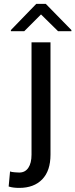

<svg xmlns="http://www.w3.org/2000/svg" viewBox="-20 -744 384 978"><path d="M140.6 -528.4H237.2V44Q237.2 126.1 195 169.6Q152.7 213.1 78.1 213.1Q63.2 213.1 50.6 211.6Q38 210.2 24.1 206L31.2 129.3Q38.7 132.5 55.8 133.7Q72.8 134.9 78.1 134.9Q108 134.9 124.3 110.8Q140.6 86.6 140.6 44ZM103.7 -585.2 188.9 -670.5 275.6 -585.2H343.7V-590.9L213.1 -724.4H164.8L35.5 -590.9V-585.2Z"/></svg>

Font: Interface
Style: Regular
Weight: 400
Designer: Rasmus Andersson
Foundry: rsms
Version: Version 1.8